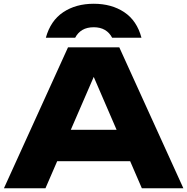

<svg xmlns="http://www.w3.org/2000/svg" viewBox="-20 -1002 997 1022"><path d="M216 -144V-311H733V-144ZM615 -750 956 0H735L449 -662H509L222 0H1L342 -750ZM733 -801H577Q563 -828 538.5 -842.5Q514 -857 479 -857Q443 -857 418.5 -842.5Q394 -828 380 -801H224Q249 -892 316.5 -937Q384 -982 479 -982Q574 -982 641.5 -937Q709 -892 733 -801Z"/></svg>

Font: Unbounded
Style: Bold
Weight: 700
Designer: Luke Prowse, Jean-Baptiste Morizot, Fátima Lázaro, Florian Runge
Foundry: NaN
Version: Version 1.700